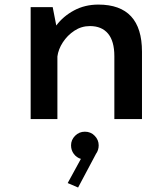

<svg xmlns="http://www.w3.org/2000/svg" viewBox="-20 -532 750 858"><path d="M117 0V-500H215.5L231.5 -418Q262.5 -459.5 311 -485.5Q359.5 -511.5 419.5 -511.5Q614.5 -511.5 614.5 -301V0H491V-281Q491 -348 462.8 -381.8Q434.5 -415.5 382 -415.5Q344 -415.5 312.5 -394.8Q281 -374 260.8 -342.8Q240.5 -311.5 236.5 -279.5V0ZM421 117.5Q421 139 409 155.5L329 306L282.5 286L341.5 178Q322.5 172.5 310 156Q297.5 139.5 297.5 117.5Q297.5 93 315.5 74.8Q333.5 56.5 359.5 56.5Q385.5 56.5 403.2 74.8Q421 93 421 117.5Z"/></svg>

Font: League Mono Medium
Style: Regular
Weight: 500
Width: 6
Designer: Tyler Finck
Foundry: The League of Moveable Type / Tyler Finck
Version: Version 2.300;RELEASE